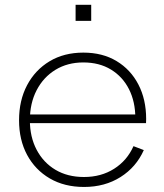

<svg xmlns="http://www.w3.org/2000/svg" viewBox="-20 -752 666 781"><path d="M322 8.5Q242 8.5 182.5 -26.2Q123 -61 90.2 -122Q57.5 -183 57.5 -263Q57.5 -343.5 90.2 -405.5Q123 -467.5 181.8 -502.8Q240.5 -538 319 -538Q397 -538 454.2 -503.5Q511.5 -469 543 -408.2Q574.5 -347.5 574.5 -268Q574.5 -262.5 574.2 -258.2Q574 -254 574 -251H530Q530.5 -255.5 530.5 -260.5Q530.5 -265.5 530.5 -271.5Q530.5 -338 504.8 -389Q479 -440 431.5 -469Q384 -498 319 -498Q254.5 -498 205.5 -468Q156.5 -438 129 -385Q101.5 -332 101.5 -263Q101.5 -195 129 -142.8Q156.5 -90.5 205.8 -61.2Q255 -32 321.5 -32Q391.5 -32 444.2 -65.5Q497 -99 523 -157.5L565 -141.5Q534 -72 470.2 -31.8Q406.5 8.5 322 8.5ZM85 -251V-286.5H560L572.5 -251ZM287.5 -732.5H351V-667H287.5Z"/></svg>

Font: Hepta Slab Light
Style: Regular
Weight: 300
Designer: Michael LaGattuta
Foundry: Michael LaGattuta
Version: Version 1.102